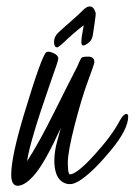

<svg xmlns="http://www.w3.org/2000/svg" viewBox="-20 -579 427 609"><path d="M245.6 -499Q213.4 -474.6 175.8 -438.5Q164.6 -428.7 161.1 -428.7Q151.4 -429.7 151.4 -446Q151.4 -462.4 164.3 -474.9Q177.2 -487.3 203.4 -510Q229.5 -532.7 242.2 -545.7Q254.9 -558.6 264.4 -558.6Q273.9 -558.6 278.8 -549.3Q283.7 -540 283.7 -535.6Q283.7 -531.2 280.3 -507.1Q276.9 -482.9 274.4 -467.5Q272 -452.1 261 -443.4Q250 -434.6 243.2 -434.6Q238.3 -435.5 238 -446.3Q237.8 -457 245.6 -499ZM144.5 -412.6Q164.6 -405.3 165 -393.1Q165 -388.7 158.2 -369.1Q158.2 -369.1 139.6 -315.9Q74.2 -128.4 65.9 -67.9Q102.1 -123 153.1 -225.3Q204.1 -327.6 214.8 -347.7Q225.6 -367.7 231.2 -381.8Q236.8 -396 241.7 -397.7Q246.6 -399.4 259.8 -399.4Q279.3 -399.4 279.3 -381.3Q277.8 -372.1 258.5 -320.6Q239.3 -269 217 -182.9Q194.8 -96.7 195.1 -61.8Q195.3 -26.9 201.7 -25.9Q223.1 -25.9 279.1 -87.2Q335 -148.4 360.8 -197.8Q371.6 -217.3 381.3 -217.8Q386.2 -216.8 386.7 -210Q386.7 -168.9 332.3 -103Q277.8 -37.1 238.8 -10.3L229 -3.9Q212.4 4.9 204.6 4.9H196.3Q153.3 -2.4 152.3 -67.4Q152.3 -99.6 162.1 -133.8L172.9 -173.3Q125 -68.4 93 -29.1Q61 10.3 35.2 10.3Q15.6 9.3 15.6 -24.9Q15.6 -81.5 55.7 -214.8Q112.3 -402.8 127 -413.6Q129.9 -415 133.8 -415Q137.7 -415 144.5 -412.6Z"/></svg>

Font: Kristi
Style: Regular
Weight: 400
Italic angle: -15°
Version: Version 1.004